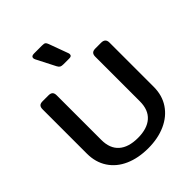

<svg xmlns="http://www.w3.org/2000/svg" viewBox="-260 -1078 1235 1235"><g transform="rotate(-45 358.0 -460.5)"><path d="M314 -775 248 -904Q244 -912 244 -919Q244 -936 269 -936H342Q361 -936 367.5 -931Q374 -926 379 -912L427 -781Q429 -777 429 -769Q429 -753 407 -753H355Q337 -753 329 -757.5Q321 -762 314 -775ZM54 -240V-643Q54 -662 62.5 -671Q71 -680 91 -680H144Q164 -680 173 -671Q182 -662 182 -643V-237Q182 -159 227.5 -119Q273 -79 358 -79Q442 -79 487.5 -119Q533 -159 533 -237V-643Q533 -662 542 -671Q551 -680 571 -680H623Q662 -680 662 -643V-240Q662 -162 623.5 -104.5Q585 -47 516 -16Q447 15 358 15Q268 15 199 -15.5Q130 -46 92 -104Q54 -162 54 -240Z"/></g></svg>

Font: Mitr
Style: Regular
Weight: 400
Designer: Thanarat Vachiruckul
Foundry: Cadson Demak
Version: Version 1.002